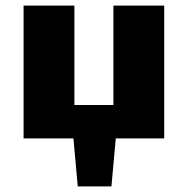

<svg xmlns="http://www.w3.org/2000/svg" viewBox="-20 -493 669 684"><path d="M384 0V-473H565V0ZM142 0V-119H485V0ZM64 0V-473H245V0ZM257 171 234 -84H400L377 171Z"/></svg>

Font: Ysabeau SC Black
Style: Regular
Weight: 900
Designer: Christian Thalmann (Catharsis Fonts)
Version: Version 2.001;gftools[0.9.30]; featfreeze: smcp